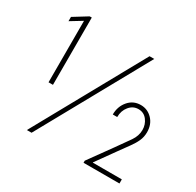

<svg xmlns="http://www.w3.org/2000/svg" viewBox="-160 -925 1125 1103"><g transform="rotate(30 402.5 -373.0)"><path d="M117.2 -299.8V-722.7L126 -712.9L41 -661.1V-689.5L132.8 -746.1H146.5V-299.8ZM146.5 0 544.9 -719.7H576.2L177.7 0ZM522.5 0V-13.7L633.8 -168Q672.9 -222.2 697.3 -257.8Q721.7 -293.5 721.7 -332Q721.7 -368.2 700.2 -396.5Q678.7 -424.8 642.6 -424.8Q606.9 -424.8 582.8 -395.5Q558.6 -366.2 558.6 -324.2H529.3Q529.3 -377 561 -414.6Q592.8 -452.1 642.6 -452.1Q687.5 -452.1 719.2 -419.2Q751 -386.2 751 -334Q751 -302.7 739 -276.1Q727.1 -249.5 706.3 -221.2Q685.5 -192.9 659.2 -156.2L568.4 -29.3V-27.3H630.9H760.7V0Z"/></g></svg>

Font: Reddit Sans Condensed ExtraLight
Style: Regular
Weight: 250
Version: Version 1.014